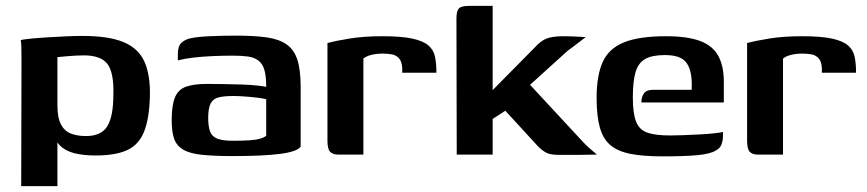

<svg xmlns="http://www.w3.org/2000/svg" viewBox="-20 -525 2945 652"><path d="M52 107 53 -320Q53 -345 52.5 -365Q52 -385 50 -389Q58 -391 82 -393.5Q106 -396 137.5 -398Q169 -400 201.5 -401.5Q234 -403 260 -403Q349 -403 399.5 -382Q450 -361 470.5 -315.5Q491 -270 489 -197Q487 -123 469.5 -78.5Q452 -34 412.5 -15.5Q373 3 304 3Q262 3 231.5 -5Q201 -13 183 -31.5Q165 -50 157 -79L175 -89V107ZM272 -63Q324 -63 344.5 -96.5Q365 -130 365 -205Q367 -278 345 -307.5Q323 -337 264 -337Q251 -337 234 -336Q217 -335 201 -333.5Q185 -332 175 -331V-168Q175 -125 187 -102.5Q199 -80 220.5 -71.5Q242 -63 272 -63Z M771 5Q705 5 664 0.5Q623 -4 601 -17.5Q579 -31 571 -55Q563 -79 563 -116Q563 -167 574 -194Q585 -221 611.5 -230.5Q638 -240 683 -240Q708 -240 739.5 -239.5Q771 -239 801 -238Q831 -237 853.5 -234.5Q876 -232 884 -230Q884 -266 878 -287Q872 -308 858 -319Q844 -330 822.5 -333Q801 -336 771 -336Q737 -336 702.5 -334.5Q668 -333 637.5 -329.5Q607 -326 584 -320V-343Q584 -368 596 -379.5Q608 -391 627 -395Q649 -400 691.5 -402Q734 -404 782 -404Q844 -404 886 -398Q928 -392 953.5 -374Q979 -356 990 -321.5Q1001 -287 1001 -229V-27Q989 -10 931.5 -2.5Q874 5 771 5ZM770 -47Q804 -47 826.5 -48.5Q849 -50 863 -54Q877 -58 884 -64V-188Q874 -191 852.5 -193.5Q831 -196 809 -197.5Q787 -199 772 -199Q742 -199 723 -194.5Q704 -190 695.5 -174Q687 -158 687 -124Q687 -97 693 -79.5Q699 -62 717 -54.5Q735 -47 770 -47Z M1214 0H1129Q1110 0 1101 -9.5Q1092 -19 1092 -47V-379Q1118 -386 1166.5 -394Q1215 -402 1278 -402Q1343 -402 1380 -394Q1417 -386 1434.5 -371Q1452 -356 1457 -333Q1462 -310 1462 -278H1346V-292Q1345 -316 1335 -327Q1325 -338 1310 -340.5Q1295 -343 1280 -343Q1258 -343 1240.5 -338.5Q1223 -334 1214 -326Z M1531 0 1530 -462Q1530 -487 1538 -496Q1546 -505 1573 -505H1653V-219L1806 -374Q1822 -389 1838.5 -395Q1855 -401 1887 -402Q1911 -402 1931.5 -401Q1952 -400 1969 -399Q1965 -396 1954 -387.5Q1943 -379 1930.5 -369.5Q1918 -360 1907 -352L1780 -237L1957 -46Q1969 -33 1982 -21.5Q1995 -10 2007 0Q1973 1 1940 1Q1907 1 1879 1Q1850 1 1836 -6Q1822 -13 1807 -28L1696 -149L1653 -121V0Z M2230 6Q2164 6 2121 -2.5Q2078 -11 2053 -32Q2028 -53 2017 -92Q2006 -131 2006 -192Q2006 -268 2026.5 -314Q2047 -360 2098.5 -381Q2150 -402 2242 -402Q2314 -402 2357 -386Q2400 -370 2419 -335.5Q2438 -301 2438 -247V-177H2158Q2158 -195 2166.5 -207.5Q2175 -220 2197 -220H2329V-244Q2328 -292 2308.5 -315Q2289 -338 2238 -338Q2195 -338 2171.5 -325Q2148 -312 2138.5 -281Q2129 -250 2129 -194Q2129 -140 2140 -112Q2151 -84 2178.5 -74.5Q2206 -65 2255 -65Q2273 -65 2300.5 -66Q2328 -67 2356.5 -68.5Q2385 -70 2407 -72.5Q2429 -75 2435 -77V-61Q2435 -49 2430.5 -35.5Q2426 -22 2411 -14Q2392 -2 2347.5 2Q2303 6 2230 6Z M2639 0H2554Q2535 0 2526 -9.5Q2517 -19 2517 -47V-379Q2543 -386 2591.5 -394Q2640 -402 2703 -402Q2768 -402 2805 -394Q2842 -386 2859.5 -371Q2877 -356 2882 -333Q2887 -310 2887 -278H2771V-292Q2770 -316 2760 -327Q2750 -338 2735 -340.5Q2720 -343 2705 -343Q2683 -343 2665.5 -338.5Q2648 -334 2639 -326Z"/></svg>

Font: Genos SemiBold
Style: Regular
Weight: 600
Designer: Robert E. Leuschke
Foundry: Robert E. Leuschke
Version: Version 1.010